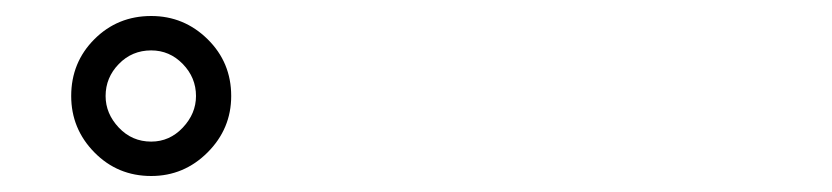

<svg xmlns="http://www.w3.org/2000/svg" viewBox="-20 -825 1040 240"><path d="M269 -705Q269 -664 239.5 -634.5Q210 -605 169 -605Q127 -605 98 -634.5Q69 -664 69 -705Q69 -747 98 -776Q127 -805 169 -805Q210 -805 239.5 -776Q269 -747 269 -705ZM169 -648Q192 -648 208.5 -665.5Q225 -683 225 -705Q225 -728 208.5 -745Q192 -762 169 -762Q145 -762 128.5 -745Q112 -728 112 -705Q112 -683 128.5 -665.5Q145 -648 169 -648Z"/></svg>

Font: Klee One SemiBold
Style: Regular
Weight: 600
Designer: Fontworks Inc.
Foundry: Fontworks Inc.
Version: Version 1.00;January 12, 2022;FontCreator 13.0.0.2683 64-bit